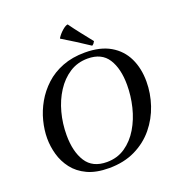

<svg xmlns="http://www.w3.org/2000/svg" viewBox="-160 -1043 1108 1190"><g transform="rotate(-20 394.0 -448.5)"><path d="M757 -412Q757 -334 731.5 -258Q706 -182 655.5 -120.5Q605 -59 530 -22.5Q455 14 357 14Q272 14 214.5 -13Q157 -40 122.5 -85Q88 -130 73 -183.5Q58 -237 58 -290Q58 -345 73 -404Q88 -463 119 -517.5Q150 -572 197.5 -616Q245 -660 310.5 -685.5Q376 -711 459 -711Q560 -711 626 -672.5Q692 -634 724.5 -566.5Q757 -499 757 -412ZM637 -433Q637 -541 595.5 -605.5Q554 -670 462 -670Q395 -670 342.5 -636Q290 -602 253 -544.5Q216 -487 197 -415.5Q178 -344 178 -268Q178 -159 220.5 -92.5Q263 -26 357 -26Q426 -26 478.5 -62Q531 -98 566.5 -157.5Q602 -217 619.5 -289Q637 -361 637 -433ZM345 -844V-847Q360 -871 382.5 -890.5Q405 -910 419 -911Q446 -873 476.5 -834.5Q507 -796 537 -758Q533 -750 528.5 -744.5Q524 -739 517 -735Q475 -763 431 -791Q387 -819 345 -844Z"/></g></svg>

Font: Tiro Tamil
Style: Italic
Weight: 400
Italic angle: -11°
Designer: Tamil: Fernando Mello & Fiona Ross, assisted by Kaja Sojewska. Latin: John Hudson with Paul Hanslow, assisted by Kaja So
Foundry: Tiro Typeworks Ltd.
Version: Version 1.52